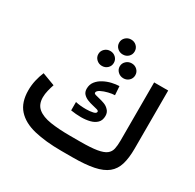

<svg xmlns="http://www.w3.org/2000/svg" viewBox="-178 -1036 1250 1231"><g transform="rotate(30 447.0 -421.0)"><path d="M422.9 -111.8H498Q576.2 -111.8 620.8 -119.4Q665.5 -127 686.3 -143.1Q707 -159.2 712.6 -184.8Q718.3 -210.4 718.3 -246.1V-677.7H822.3V-247.6Q822.3 -177.7 807.9 -130.1Q793.5 -82.5 758.3 -54Q723.1 -25.4 661.1 -12.7Q599.1 0 503.4 0H422.9Q305.2 0 220.5 -20.5Q135.7 -41 90.3 -91.6Q44.9 -142.1 44.9 -231.4Q44.9 -269.5 53.2 -305.9Q61.5 -342.3 75.2 -374.5L168.9 -339.4Q161.1 -316.9 154.5 -290Q147.9 -263.2 147.9 -238.8Q147.9 -185.5 181.4 -158.2Q214.8 -130.9 276.6 -121.3Q338.4 -111.8 422.9 -111.8ZM347.2 -318.4Q379.9 -310.5 425.3 -310.5Q454.1 -310.5 476.3 -315.7Q498.5 -320.8 498.5 -333.5Q498.5 -340.8 484.9 -345Q471.2 -349.1 451.2 -353.5Q431.2 -357.9 411.1 -366Q391.1 -374 377.4 -388.4Q363.8 -402.8 363.8 -427.2Q363.8 -458 381.3 -480.5Q398.9 -502.9 426.3 -517.3Q453.6 -531.7 483.4 -538.6Q513.2 -545.4 537.6 -545.9L542 -481Q522.9 -481 494.9 -474.1Q466.8 -467.3 444.8 -456.1Q422.9 -444.8 422.9 -431.2Q422.9 -424.3 435.3 -420.4Q447.8 -416.5 466.3 -412.4Q484.9 -408.2 504.2 -401.1Q523.4 -394 536.6 -380.4Q555.7 -363.3 555.7 -335.4Q555.7 -302.2 536.9 -283.7Q518.1 -265.1 488 -257.6Q458 -250 423.3 -250Q404.3 -250 384.8 -251.7Q365.2 -253.4 347.2 -256.3ZM396.5 -787.1Q396.5 -810.1 413.3 -826.2Q430.2 -842.3 454.1 -842.3Q478.5 -842.3 494.9 -826.2Q511.2 -810.1 511.2 -787.1Q511.2 -763.7 494.9 -747.8Q478.5 -731.9 454.1 -731.9Q430.2 -731.9 413.3 -747.8Q396.5 -763.7 396.5 -787.1ZM475.6 -656.7Q475.6 -679.7 492.7 -695.8Q509.8 -711.9 533.7 -711.9Q557.6 -711.9 574.2 -696Q590.8 -680.2 590.8 -656.7Q590.8 -633.3 574.2 -617.4Q557.6 -601.6 533.7 -601.6Q509.8 -601.6 492.7 -617.7Q475.6 -633.8 475.6 -656.7ZM317.4 -656.7Q317.4 -679.7 334.2 -695.8Q351.1 -711.9 375 -711.9Q398.9 -711.9 415.5 -696Q432.1 -680.2 432.1 -656.7Q432.1 -633.3 415.5 -617.4Q398.9 -601.6 375 -601.6Q351.1 -601.6 334.2 -617.7Q317.4 -633.8 317.4 -656.7Z"/></g></svg>

Font: Vazirmatn RD FD Medium
Style: Regular
Weight: 500
Designer: Saber Rastikerdar
Foundry: Saber Rastikerdar
Version: Version 33.003